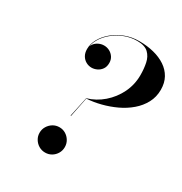

<svg xmlns="http://www.w3.org/2000/svg" viewBox="-179 -890 973 1029"><g transform="rotate(30 308.0 -375.0)"><path d="M266 -230 292 -352.5Q345.5 -368 388.5 -405.2Q431.5 -442.5 456.8 -494.2Q482 -546 482 -605Q482 -644 475 -678.2Q468 -712.5 445.5 -734Q423 -755.5 376 -755.5Q336 -755.5 298.8 -741Q261.5 -726.5 231.8 -702Q202 -677.5 184.2 -646.8Q166.5 -616 166.5 -583.5H165Q165 -601.5 174.8 -615.5Q184.5 -629.5 200.8 -637.5Q217 -645.5 234.5 -645.5Q253 -645.5 269 -637Q285 -628.5 295 -613.2Q305 -598 305 -577.5Q305 -554.5 294.2 -539.2Q283.5 -524 267 -516.2Q250.5 -508.5 234.5 -508.5Q216 -508.5 199.8 -517.5Q183.5 -526.5 173.8 -543.2Q164 -560 164 -583.5Q164 -615.5 181.2 -646.8Q198.5 -678 229.2 -703.5Q260 -729 300.2 -744.5Q340.5 -760 386.5 -760Q434.5 -760 476.2 -749.5Q518 -739 549.5 -718Q581 -697 598.5 -665.5Q616 -634 616 -591.5Q616 -546.5 596.2 -509.8Q576.5 -473 543.2 -444.5Q510 -416 468 -396.2Q426 -376.5 381 -365Q336 -353.5 293.5 -351L269 -230ZM246.5 10Q225 10 207.2 -0.5Q189.5 -11 178.8 -28.8Q168 -46.5 168 -68Q168 -89.5 178.8 -107.2Q189.5 -125 207.2 -135.8Q225 -146.5 246.5 -146.5Q268 -146.5 285.5 -135.8Q303 -125 313.5 -107.2Q324 -89.5 324 -68Q324 -46.5 313.5 -28.8Q303 -11 285.5 -0.5Q268 10 246.5 10Z"/></g></svg>

Font: Bodoni Moda 72pt SemiBold
Style: Italic
Weight: 600
Italic angle: -13°
Designer: Owen Earl
Foundry: indestructible type
Version: Version 2.004